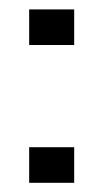

<svg xmlns="http://www.w3.org/2000/svg" viewBox="-20 -398 234 418"><path d="M43.5 -300V-377.5H141.5V-300ZM43.5 0V-77.5H141.5V0Z"/></svg>

Font: Big Shoulders Stencil Display Light
Style: Regular
Weight: 300
Designer: Patric King
Foundry: XO Type Co
Version: Version 1.000